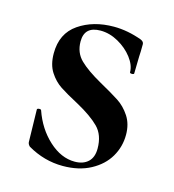

<svg xmlns="http://www.w3.org/2000/svg" viewBox="-72 -458 480 530"><g transform="rotate(15 168.5 -193.0)"><path d="M195 -238Q231 -218 251 -205Q271 -192 285.5 -170Q300 -148 300 -117Q300 -83 283 -54Q266 -25 232.5 -7Q199 11 153 11Q100 11 52 -17Q46 -23 46 -29L44 -121Q44 -124 49.5 -124.5Q55 -125 56 -122Q73 -73 108 -41Q143 -9 182 -9Q206 -9 220 -22Q234 -35 234 -60Q234 -99 212 -121Q190 -143 148 -166Q114 -184 95 -196.5Q76 -209 62.5 -230Q49 -251 49 -283Q49 -340 90.5 -368.5Q132 -397 191 -397Q230 -397 271 -382Q280 -378 280 -371Q280 -348 279 -335L278 -287Q278 -284 272 -284Q266 -284 266 -287Q266 -307 250 -328Q234 -349 209 -363Q184 -377 158 -377Q112 -377 112 -334Q112 -302 133 -281.5Q154 -261 195 -238Z"/></g></svg>

Font: Cormorant Garamond SemiBold
Style: Regular
Weight: 600
Designer: Christian Thalmann (Catharsis Fonts)
Version: Version 3.000